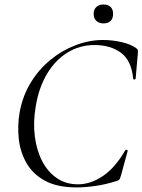

<svg xmlns="http://www.w3.org/2000/svg" viewBox="-20 -812 627 845"><path d="M316.8 12.8Q231.8 12.8 177.8 -16.7Q123.8 -46.2 96.2 -95Q68.6 -143.8 62.5 -202Q56.4 -260.2 66.4 -317.8Q79.6 -390 115.3 -448.4Q151 -506.8 202.2 -548.7Q253.4 -590.6 313.2 -613.3Q373 -636 433.6 -636Q474.6 -636 515.1 -626.7Q555.6 -617.4 578.6 -600.6Q585.6 -595.8 586.6 -591.8Q587.6 -587.8 586.6 -576.8L577 -466Q576.2 -462.2 571.2 -462.2Q566.2 -462.2 566 -466Q558.6 -545.6 512.5 -579.7Q466.4 -613.8 395.8 -613.8Q330.8 -613.8 277.1 -580.7Q223.4 -547.6 187.3 -487.5Q151.2 -427.4 137.6 -346Q125.2 -274.8 133.2 -212.2Q141.2 -149.6 166 -102.2Q190.8 -54.8 230.7 -27.8Q270.6 -0.8 322.8 -0.8Q379.2 -0.8 433.6 -37.8Q488 -74.8 531.6 -151.2Q533.8 -154.4 538.7 -152.3Q543.6 -150.2 541.8 -147.4L512.4 -39.6Q508.6 -26.8 506 -22.7Q503.4 -18.6 494.4 -15.8Q446.8 -0.4 400.9 6.2Q355 12.8 316.8 12.8ZM435.6 -709Q416 -709 404.1 -720.1Q392.2 -731.2 392.2 -751Q392.2 -770.4 404.1 -781.3Q416 -792.2 435.6 -792.2Q456 -792.2 466.9 -781.3Q477.8 -770.4 477.8 -751Q477.8 -731.2 466.9 -720.1Q456 -709 435.6 -709Z"/></svg>

Font: Cormorant Garamond Light
Style: Italic
Weight: 300
Italic angle: -10°
Designer: Christian Thalmann (Catharsis Fonts)
Foundry: Catharsis Fonts
Version: Version 4.001